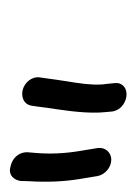

<svg xmlns="http://www.w3.org/2000/svg" viewBox="-15 -697 269 377"><g transform="rotate(-90 119.5 -508.5)"><path d="M144.6 -420 143.3 -433.6 143.2 -434C140.9 -447.8 141.5 -468.7 145.8 -495.7C150.2 -523.3 153 -542 154.1 -551.4L155.9 -564.2C158.7 -580.8 145.5 -594.3 132.8 -598.1C120.2 -601.8 103.2 -598 100.4 -580.8L98.5 -567.6C97.4 -558.1 95.8 -546.5 93.5 -531.8C87.5 -491.9 85.4 -460.5 87.8 -436.9L89.1 -422.4L89.2 -422C92.3 -403.3 110.4 -394.3 123.1 -394.5C129.9 -394.6 137.3 -397.1 141.6 -403.6C144.6 -408 145.6 -411.6 144.6 -420ZM17.2 -452 11.6 -486C6.6 -515.7 5.3 -544.6 7.7 -573L9.1 -589.5L9.1 -589.9C9.1 -596.3 7.3 -603.4 2.6 -609.4C-3.9 -617.7 -13.3 -621.5 -22.3 -623.1C-37.5 -625.8 -45.4 -614.3 -47.3 -603L-47.4 -602.1L-47.8 -585.6C-50 -551.3 -48.7 -517.6 -43.4 -486L-37.8 -452C-35.3 -437 -20.7 -424.5 -5.7 -424.5C9.3 -424.5 19.7 -437 17.2 -452Z"/></g></svg>

Font: MewTooHand
Style: BdLta
Weight: 400
Designer: Mew Too, Robert Jablonski
Version: Version 0.77